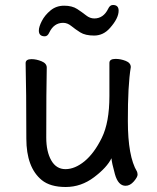

<svg xmlns="http://www.w3.org/2000/svg" viewBox="-20 -728 630 772"><path d="M147.9 -3.9Q85.9 -54.7 85.9 -170.9Q85.9 -367.7 83 -474.1Q83 -490.2 106.9 -490.2Q126 -490.2 147 -481.7Q168 -473.1 168 -456.1Q166 -368.2 166 -174.8Q166 -118.7 186 -83.3Q206.1 -47.9 243.2 -47.9Q281.2 -47.9 320.1 -79.8Q358.9 -111.8 389.4 -173.8Q419.9 -235.8 419.9 -341.8V-475.1Q419.9 -491.2 444.8 -491.2Q464.8 -491.2 485.4 -483.2Q505.9 -475.1 505.9 -458Q493.7 -384.8 494.1 -241.2Q494.1 -99.1 530.8 -38.1Q532.7 -34.2 533.2 -25.9Q533.2 -16.1 518.1 1.5Q502.9 19 484.9 19Q455.1 19 442.1 -27.6Q429.2 -74.2 428.2 -91.8Q410.2 -54.7 358.2 -15.4Q306.2 23.9 244.1 23.9Q182.1 23.9 147.9 -3.9ZM160.2 -582Q136.2 -582 136.2 -605Q136.2 -620.1 148.2 -643.6Q160.2 -667 183.1 -686Q206.1 -705.1 238 -705.1Q270 -705.1 290.5 -691.7Q311 -678.2 326.4 -666Q341.8 -653.8 358.9 -653.8Q396 -653.8 415 -692.9Q421.9 -708 434.1 -708Q457 -708 457 -685.1Q457 -654.3 421.9 -615.2Q396 -585.4 358.9 -585Q322.8 -585 302.5 -597.9Q282.2 -610.8 266.6 -623.5Q251 -636.2 233.9 -636.2Q196.8 -636.2 178.2 -597.2Q171.4 -582 160.2 -582Z"/></svg>

Font: LXGW WenKai Screen R
Style: Regular
Weight: 400
Designer: Fontworks Inc.
Version: Version 1.235;May 31, 2022